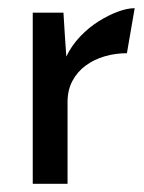

<svg xmlns="http://www.w3.org/2000/svg" viewBox="-20 -449 351 469"><path d="M290 -319Q262 -319 236 -311.5Q210 -304 189.5 -289Q169 -274 157 -251.5Q145 -229 145 -200V0H60V-418H135Q137 -387 138.5 -361.5Q140 -336 142 -311Q155 -338 176 -360Q197 -382 221 -397Q245 -412 268 -420.5Q291 -429 309 -429Z"/></svg>

Font: JosefinSans
Style: SemiBold
Weight: 600
Designer: Santiago Orozco
Foundry: Typemade
Version: Version 1.0 ; ttfautohint (v1.3)